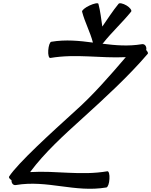

<svg xmlns="http://www.w3.org/2000/svg" viewBox="-20 -1108 934 1186"><path d="M78 35C273 2 441 83 637 50C646 49 655 25 656 -3C658 -30 652 -52 643 -50C479 -22 327 -55 166 -45C256 -166 374 -273 489 -377C629 -504 775 -638 892 -775C897 -780 892 -789 883 -799C883 -801 883 -803 884 -805C885 -824 873 -838 856 -835C772 -821 692 -828 613 -838C614 -839 616 -841 618 -843C671 -910 736 -969 790 -1036C796 -1044 783 -1061 762 -1074C740 -1087 717 -1092 712 -1084C675 -1039 645 -991 612 -944C605 -991 600 -1039 588 -1084C586 -1092 561 -1087 533 -1074C505 -1061 485 -1044 487 -1036C504 -970 537 -911 554 -845C471 -856 387 -865 297 -850C288 -849 280 -825 278 -797C276 -770 282 -748 291 -750C452 -777 600 -747 757 -755C657 -638 554 -520 445 -423C302 -293 90 -101 36 -17C33 -12 39 -3 51 5C50 24 62 38 78 35Z"/></svg>

Font: Nupuram Medium Oblique
Style: Regular
Weight: 500
Designer: Santhosh Thottingal (santhosh.thottingal@gmail.com)
Foundry: SMC
Version: Version 1.000